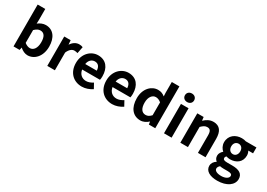

<svg xmlns="http://www.w3.org/2000/svg" viewBox="4 -1635 3861 2778"><g transform="rotate(30 1934.5 -245.5)"><path d="M73 0H175L184 -45C224 -9 268 11 311 11C420 11 522 -85 522 -254C522 -405 450 -502 326 -502C281 -502 236 -483 198 -453L200 -515V-699H73ZM200 -346C234 -379 264 -395 296 -395C362 -395 391 -342 391 -252C391 -149 346 -96 288 -96C262 -96 231 -107 200 -132Z M637 -491V0H764V-296C792 -363 833 -388 868 -388C887 -388 903 -384 923 -379L945 -490C926 -498 908 -502 883 -502C834 -502 785 -474 750 -419L744 -491Z M1216 11C1278 11 1339 -12 1389 -45L1343 -129C1306 -105 1269 -90 1230 -90C1162 -90 1111 -134 1100 -207H1398C1402 -223 1404 -247 1404 -269C1404 -407 1334 -502 1200 -502C1085 -502 974 -405 974 -245C974 -83 1079 11 1216 11ZM1203 -401C1260 -401 1289 -362 1292 -298H1099C1109 -365 1153 -401 1203 -401Z M1724 11C1786 11 1847 -12 1897 -45L1851 -129C1814 -105 1777 -90 1738 -90C1670 -90 1619 -134 1608 -207H1906C1910 -223 1912 -247 1912 -269C1912 -407 1842 -502 1708 -502C1593 -502 1482 -405 1482 -245C1482 -83 1587 11 1724 11ZM1711 -401C1768 -401 1797 -362 1800 -298H1607C1617 -365 1661 -401 1711 -401Z M1992 -245C1992 -83 2071 11 2195 11C2246 11 2293 -14 2327 -47L2334 0H2441V-699H2314V-519L2317 -460C2283 -487 2251 -502 2201 -502C2093 -502 1992 -405 1992 -245ZM2122 -246C2122 -341 2169 -395 2225 -395C2254 -395 2284 -384 2314 -359V-144C2284 -111 2256 -96 2222 -96C2158 -96 2122 -148 2122 -246Z M2587 -491V0H2714V-491ZM2574 -629C2574 -587 2606 -558 2651 -558C2695 -558 2727 -587 2727 -629C2727 -672 2695 -701 2651 -701C2606 -701 2574 -672 2574 -629Z M2860 -491V0H2987V-337C3024 -373 3049 -391 3087 -391C3134 -391 3154 -364 3154 -291V0H3281V-306C3281 -431 3234 -502 3127 -502C3063 -502 3016 -472 2973 -432L2966 -491Z M3594 210C3754 210 3855 133 3855 35C3855 -53 3792 -90 3673 -90H3589C3537 -90 3520 -104 3520 -126C3520 -142 3526 -152 3537 -162C3557 -155 3581 -151 3600 -151C3705 -151 3788 -210 3788 -320C3788 -348 3780 -374 3768 -393H3848V-491H3670C3651 -498 3627 -502 3600 -502C3496 -502 3404 -438 3404 -324C3404 -268 3432 -223 3463 -197C3437 -175 3414 -143 3414 -107C3414 -69 3430 -42 3454 -25C3411 3 3389 38 3389 78C3389 167 3476 210 3594 210ZM3497 62C3497 43 3507 25 3528 7C3546 11 3567 13 3591 13H3656C3705 13 3732 22 3732 53C3732 90 3683 122 3611 122C3541 122 3497 99 3497 62ZM3524 -324C3524 -379 3558 -410 3600 -410C3641 -410 3674 -379 3674 -324C3674 -268 3640 -236 3600 -236C3558 -236 3524 -268 3524 -324Z"/></g></svg>

Font: Source Sans Pro SemBd
Style: Regular
Weight: 700
Designer: Paul D. Hunt
Foundry: Adobe Systems Incorporated
Version: Version 2.020;PS 2.0;hotconv 1.0.86;makeotf.lib2.5.63406